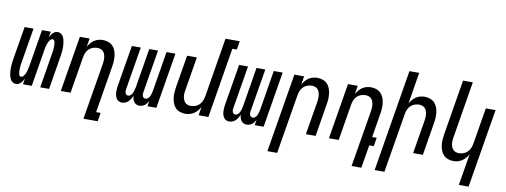

<svg xmlns="http://www.w3.org/2000/svg" viewBox="-71 -1142 4643 1763"><g transform="rotate(10 2250.0 -260.0)"><path d="M89 8Q72 8 58.5 -0.5Q45 -9 37.5 -23Q30 -37 25.5 -53Q21 -69 19.5 -85.5Q18 -102 17.5 -118.5Q17 -135 18.5 -152Q20 -169 22 -186Q24 -203 27 -221L77 -520H160L108 -209Q107 -201 105.5 -193Q104 -185 103 -177Q102 -169 101 -161Q100 -153 100 -145.5Q100 -138 99.5 -130Q99 -122 99.5 -114.5Q100 -107 101 -99Q102 -91 103.5 -84Q105 -77 110 -71Q115 -65 123 -65Q134 -65 143 -74.5Q152 -84 157.5 -94.5Q163 -105 167 -115.5Q171 -126 173.5 -137Q176 -148 178.5 -159.5Q181 -171 183 -182L239 -520H321L312 -466Q318 -477 324.5 -488Q331 -499 340 -508Q349 -517 360.5 -522.5Q372 -528 384 -528Q401 -528 414.5 -519.5Q428 -511 436 -497Q444 -483 448 -467Q452 -451 454 -434.5Q456 -418 456 -401.5Q456 -385 455 -368Q454 -351 451.5 -334Q449 -317 446 -299L397 0H314L365 -311Q367 -319 368 -327Q369 -335 370.5 -343Q372 -351 372.5 -359Q373 -367 373.5 -374.5Q374 -382 374.5 -390Q375 -398 374 -405.5Q373 -413 372.5 -421Q372 -429 370 -436Q368 -443 363 -449Q358 -455 350 -455Q339 -455 330.5 -445.5Q322 -436 316 -425.5Q310 -415 306.5 -404.5Q303 -394 300 -383Q297 -372 294.5 -360.5Q292 -349 291 -338L235 0H153L162 -54Q156 -43 149 -32Q142 -21 133 -12Q124 -3 112.5 2.5Q101 8 89 8Z M755 215 843 -313Q845 -328 846 -343.5Q847 -359 845 -374Q843 -389 838 -403Q833 -417 823 -427.5Q813 -438 798.5 -443Q784 -448 769 -448Q748 -448 726.5 -440.5Q705 -433 689 -417Q673 -401 664.5 -380Q656 -359 653 -338L597 0H506L592 -520H683L670 -441Q680 -459 694 -476Q708 -493 726 -505Q744 -517 765 -522.5Q786 -528 806 -528Q832 -528 856.5 -519.5Q881 -511 898 -493.5Q915 -476 924 -452.5Q933 -429 936 -404Q939 -379 937.5 -352.5Q936 -326 931 -299L859 135H901L888 215Z M1239 8Q1223 8 1210 1.5Q1197 -5 1188.5 -17Q1180 -29 1176 -43.5Q1172 -58 1171 -73Q1165 -58 1156.5 -43.5Q1148 -29 1136 -17Q1124 -5 1108 1.5Q1092 8 1077 8Q1061 8 1048 1.5Q1035 -5 1026.5 -17Q1018 -29 1014 -44Q1010 -59 1009 -74Q1008 -89 1009.5 -105Q1011 -121 1013 -137L1077 -520H1160L1094 -123Q1092 -113 1092 -103.5Q1092 -94 1095 -85Q1098 -76 1105 -70.5Q1112 -65 1122 -65Q1135 -65 1146 -75.5Q1157 -86 1162.5 -98.5Q1168 -111 1171.5 -124Q1175 -137 1178 -150L1239 -520H1321L1255 -123Q1253 -113 1253 -103.5Q1253 -94 1256 -85Q1259 -76 1266.5 -70.5Q1274 -65 1284 -65Q1297 -65 1308 -75.5Q1319 -86 1324.5 -98.5Q1330 -111 1333 -124Q1336 -137 1339 -150L1400 -520H1483L1397 0H1314L1322 -51Q1316 -40 1308 -28.5Q1300 -17 1289 -8.5Q1278 0 1264.5 4Q1251 8 1239 8Z M1667 8Q1641 8 1616.5 -0.5Q1592 -9 1575.5 -26.5Q1559 -44 1550 -67.5Q1541 -91 1537.5 -116Q1534 -141 1536 -167.5Q1538 -194 1542 -221L1592 -520H1683L1631 -207Q1628 -192 1627 -176.5Q1626 -161 1628 -146Q1630 -131 1635.5 -117Q1641 -103 1650.5 -92.5Q1660 -82 1675 -77Q1690 -72 1705 -72Q1726 -72 1747 -79.5Q1768 -87 1784 -103Q1800 -119 1808.5 -140Q1817 -161 1821 -182L1912 -735H2045L2032 -655H1990L1882 0H1791L1804 -79Q1794 -61 1779.5 -44Q1765 -27 1747 -15Q1729 -3 1708 2.5Q1687 8 1667 8Z M2239 8Q2223 8 2210 1.5Q2197 -5 2188.5 -17Q2180 -29 2176 -43.5Q2172 -58 2171 -73Q2165 -58 2156.5 -43.5Q2148 -29 2136 -17Q2124 -5 2108 1.5Q2092 8 2077 8Q2061 8 2048 1.5Q2035 -5 2026.5 -17Q2018 -29 2014 -44Q2010 -59 2009 -74Q2008 -89 2009.5 -105Q2011 -121 2013 -137L2077 -520H2160L2094 -123Q2092 -113 2092 -103.5Q2092 -94 2095 -85Q2098 -76 2105 -70.5Q2112 -65 2122 -65Q2135 -65 2146 -75.5Q2157 -86 2162.5 -98.5Q2168 -111 2171.5 -124Q2175 -137 2178 -150L2239 -520H2321L2255 -123Q2253 -113 2253 -103.5Q2253 -94 2256 -85Q2259 -76 2266.5 -70.5Q2274 -65 2284 -65Q2297 -65 2308 -75.5Q2319 -86 2324.5 -98.5Q2330 -111 2333 -124Q2336 -137 2339 -150L2400 -520H2483L2397 0H2314L2322 -51Q2316 -40 2308 -28.5Q2300 -17 2289 -8.5Q2278 0 2264.5 4Q2251 8 2239 8Z M2470 215 2592 -520H2683L2670 -441Q2680 -459 2694 -476Q2708 -493 2726 -505Q2744 -517 2765 -522.5Q2786 -528 2806 -528Q2832 -528 2856.5 -519.5Q2881 -511 2898 -493.5Q2915 -476 2924 -452.5Q2933 -429 2936 -404Q2939 -379 2937.5 -352.5Q2936 -326 2931 -299L2882 0H2791L2843 -313Q2845 -328 2846 -343.5Q2847 -359 2845 -374Q2843 -389 2838 -403Q2833 -417 2823 -427.5Q2813 -438 2798.5 -443Q2784 -448 2769 -448Q2748 -448 2726.5 -440.5Q2705 -433 2689 -417Q2673 -401 2664.5 -380Q2656 -359 2653 -338L2561 215Z M3255 215 3343 -313Q3345 -328 3346 -343.5Q3347 -359 3345 -374Q3343 -389 3338 -403Q3333 -417 3323 -427.5Q3313 -438 3298.5 -443Q3284 -448 3269 -448Q3248 -448 3226.5 -440.5Q3205 -433 3189 -417Q3173 -401 3164.5 -380Q3156 -359 3153 -338L3097 0H3006L3092 -520H3183L3170 -441Q3180 -459 3194 -476Q3208 -493 3226 -505Q3244 -517 3265 -522.5Q3286 -528 3306 -528Q3332 -528 3356.5 -519.5Q3381 -511 3398 -493.5Q3415 -476 3424 -452.5Q3433 -429 3436 -404Q3439 -379 3437.5 -352.5Q3436 -326 3431 -299L3395 -80H3437L3424 0H3382L3346 215Z M3470 215 3627 -735H3718L3670 -441Q3680 -459 3694 -476Q3708 -493 3726 -505Q3744 -517 3765 -522.5Q3786 -528 3806 -528Q3832 -528 3856.5 -519.5Q3881 -511 3898 -493.5Q3915 -476 3924 -452.5Q3933 -429 3936 -404Q3939 -379 3937.5 -352.5Q3936 -326 3931 -299L3882 0H3791L3843 -313Q3845 -328 3846 -343.5Q3847 -359 3845 -374Q3843 -389 3838 -403Q3833 -417 3823 -427.5Q3813 -438 3798.5 -443Q3784 -448 3769 -448Q3748 -448 3726.5 -440.5Q3705 -433 3689 -417Q3673 -401 3664.5 -380Q3656 -359 3653 -338L3561 215Z M4255 215 4304 -79Q4294 -61 4279.5 -44Q4265 -27 4247 -15Q4229 -3 4208 2.5Q4187 8 4167 8Q4141 8 4116.5 -0.5Q4092 -9 4075.5 -26.5Q4059 -44 4050 -67.5Q4041 -91 4037.5 -116Q4034 -141 4036 -167.5Q4038 -194 4042 -221L4127 -735H4218L4131 -207Q4128 -192 4127 -176.5Q4126 -161 4128 -146Q4130 -131 4135.5 -117Q4141 -103 4150.5 -92.5Q4160 -82 4175 -77Q4190 -72 4205 -72Q4226 -72 4247 -79.5Q4268 -87 4284 -103Q4300 -119 4308.5 -140Q4317 -161 4321 -182L4377 -520H4468L4346 215Z"/></g></svg>

Font: Iosevka Term Curly Md Obl
Style: Regular
Weight: 500
Italic angle: -9°
Designer: Belleve Invis
Foundry: Belleve Invis
Version: Version 32.3.0